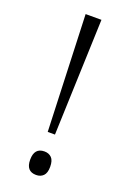

<svg xmlns="http://www.w3.org/2000/svg" viewBox="-140 -764 556 821"><g transform="rotate(20 137.5 -353.5)"><path d="M101 -713H173L154 -184H121ZM91 -47Q91 -101 137 -101Q157 -101 169.5 -88.5Q182 -76 182 -47Q182 -19 169.5 -6.5Q157 6 137 6Q91 6 91 -47Z"/></g></svg>

Font: Noto Serif NarrowLight
Style: Regular
Weight: 300
Width: 4
Designer: Monotype Design Team
Foundry: Monotype Imaging Inc.
Version: Version 1.001